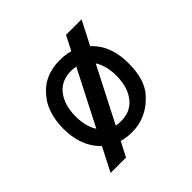

<svg xmlns="http://www.w3.org/2000/svg" viewBox="-204 -1059 1273 1273"><g transform="rotate(-45 432.5 -422.0)"><path d="M294.9 -247.1Q241.2 -313.5 241.2 -421.9Q241.2 -530.3 294.9 -596.7Q344.7 -657.2 432.6 -657.2Q520.5 -657.2 570.3 -596.7Q624 -530.3 624 -421.9Q624 -313.5 570.3 -247.1Q520.5 -186.5 432.6 -186.5Q344.7 -186.5 294.9 -247.1ZM432.6 -83Q571.3 -83 668.9 -192.4Q739.3 -269.5 739.3 -421.9Q739.3 -566.4 668.9 -651.4Q583 -760.7 432.6 -760.7Q279.3 -760.7 196.3 -651.4Q127.9 -568.4 126 -421.9Q127 -280.3 196.3 -192.4Q281.2 -83 432.6 -83ZM140.6 6.8H285.2L724.6 -849.6H579.1Z"/></g></svg>

Font: OCR-B
Style: Regular
Weight: 400
Version: 1.1